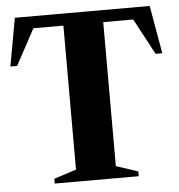

<svg xmlns="http://www.w3.org/2000/svg" viewBox="-51 -748 743 797"><g transform="rotate(-5 320.5 -350.0)"><path d="M145 0V-20L238 -50V-650H113L32 -500H4L40 -700H602L637 -500H609L529 -650H404V-50L495 -20V0Z"/></g></svg>

Font: Wittgenstein Extrabold
Style: Regular
Weight: 800
Designer: Jörg Drees
Foundry: Jörg Drees
Version: Version 1.303; ttfautohint (v1.8.4.7-5d5b)